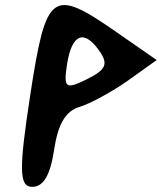

<svg xmlns="http://www.w3.org/2000/svg" viewBox="-20 -775 628 745"><path d="M97 -404C53 -116 54 -50 105 -50C148 -50 175 -94 190 -194C205 -294 235 -344 288 -360C329 -372 415 -419 476 -462L588 -542L434 -649C181 -825 159 -808 97 -404ZM370 -571C400 -525 389 -503 316 -467C235 -427 226 -433 240 -525C259 -646 308 -664 370 -571Z"/></svg>

Font: Hussar Skorodowane
Style: Ky
Weight: 700
Foundry: Cannot Into Space Fonts
Version: Version 0.892